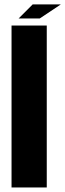

<svg xmlns="http://www.w3.org/2000/svg" viewBox="-20 -832 290 852"><path d="M187.5 0H31.2V-718.8H187.5ZM156.2 -750H62.5L125 -812.5H250Z"/></svg>

Font: Signwood
Style: Regular
Weight: 400
Designer: GGBotNet
Foundry: GGBotNet
Version: 0.95